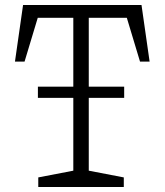

<svg xmlns="http://www.w3.org/2000/svg" viewBox="-20 -750 660 770"><path d="M132 -402.5H478V-357.5H132ZM133.5 -38.5 289.5 -68.5 274 -36.5V-698.5L289.5 -678.5H111L138 -700.5L78.5 -503H40L72.5 -730H547.5L580 -503H541.5L482 -700.5L509 -678.5H326.5L336 -698.5V-36.5L320.5 -68.5L476.5 -38.5V0H133.5Z"/></svg>

Font: Monaspace Xenon Var
Style: Regular
Weight: 400
Designer: Riley Cran and the Lettermatic Team
Version: Version 1.000 (Monaspace Xenon Var)